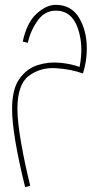

<svg xmlns="http://www.w3.org/2000/svg" viewBox="-20 -381 432 794"><path d="M105 387Q83 299 67.5 210.5Q52 122 52 69Q52 -32 99.5 -67.5Q147 -103 211 -99Q275 -95 323 -77Q339 -127 339 -180Q339 -254 307 -307.5Q275 -361 210 -361Q172 -361 131.5 -324.5Q91 -288 74 -209L95 -204Q106 -254 135.5 -295.5Q165 -337 211 -337Q276 -337 301.5 -265Q327 -193 309 -104Q275 -117 227.5 -121.5Q180 -126 135 -111.5Q90 -97 60 -54.5Q30 -12 30 69Q30 175 84 393Z"/></svg>

Font: Noto Sans Arabic Condensed Thin
Style: Regular
Weight: 250
Width: 3
Designer: Nadine Chahine
Foundry: Monotype Imaging Inc.
Version: 1.001